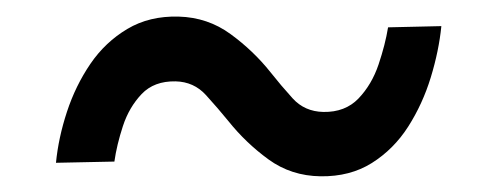

<svg xmlns="http://www.w3.org/2000/svg" viewBox="-20 -413 612 236"><path d="M457 -379.4 522.5 -380.9Q519.5 -350.6 509.5 -317.9Q499.5 -285.2 481.7 -257.3Q463.9 -229.5 437 -212.6Q410.2 -195.8 374 -196.3Q337.9 -196.8 310.1 -217Q282.2 -237.3 260.7 -264.2Q248 -279.8 233.2 -296.1Q218.3 -312.5 195.8 -313Q169.4 -313.5 154.1 -297.4Q138.7 -281.2 131.1 -258.1Q123.5 -234.9 120.6 -214.4L48.8 -212.9Q51.8 -243.7 62.3 -275.6Q72.8 -307.6 91.1 -334.5Q109.4 -361.3 136.5 -377.4Q163.6 -393.6 199.7 -392.6Q235.4 -391.6 263.4 -371.1Q291.5 -350.6 312.5 -324.2Q325.2 -308.1 339.8 -292Q354.5 -275.9 377.4 -275.4Q404.3 -274.9 420.7 -292Q437 -309.1 445.3 -333.7Q453.6 -358.4 457 -379.4Z"/></svg>

Font: Roboto Condensed
Style: Italic
Weight: 400
Italic angle: -12°
Designer: Christian Robertson
Foundry: Google
Version: Version 3.0